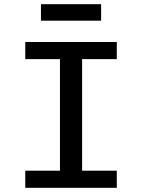

<svg xmlns="http://www.w3.org/2000/svg" viewBox="-20 -899 680 919"><path d="M101 0V-82H267V-616H101V-698H539V-616H373V-82H539V0ZM176 -879H464V-800H176Z"/></svg>

Font: Writer Medium
Style: Regular
Weight: 500
Monospace: yes
Designer: Mike Abbink, Paul van der Laan, Pieter van Rosmalen
Foundry: Bold Monday
Version: Version 2.001 2020